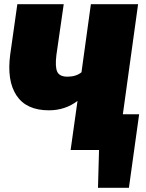

<svg xmlns="http://www.w3.org/2000/svg" viewBox="-20 -718 698 919"><path d="M568 -171H646L597 181H449L454 0H318L351 -235Q292 -190 214 -190Q106 -190 59 -261Q12 -332 29 -458L63 -698H285L250 -455Q243 -398 254 -374.5Q265 -351 303 -351Q344 -351 370 -372L415 -698H641Z"/></svg>

Font: Fira Sans Ultra
Style: Italic
Weight: 950
Italic angle: -8°
Designer: Carrois Corporate & Edenspiekermann AG
Foundry: Carrois Corporate GbR & Edenspiekermann AG
Version: Version 4.203;PS 004.203;hotconv 1.0.88;makeotf.lib2.5.64775